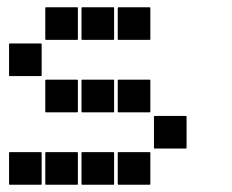

<svg xmlns="http://www.w3.org/2000/svg" viewBox="-20 -515 640 530"><path d="M307 -495H393Q395 -495 395 -493V-407Q395 -405 393 -405H307Q305 -405 305 -407V-493Q305 -495 307 -495ZM207 -495H293Q295 -495 295 -493V-407Q295 -405 293 -405H207Q205 -405 205 -407V-493Q205 -495 207 -495ZM107 -495H193Q195 -495 195 -493V-407Q195 -405 193 -405H107Q105 -405 105 -407V-493Q105 -495 107 -495ZM7 -395H93Q95 -395 95 -393V-307Q95 -305 93 -305H7Q5 -305 5 -307V-393Q5 -395 7 -395ZM307 -295H393Q395 -295 395 -293V-207Q395 -205 393 -205H307Q305 -205 305 -207V-293Q305 -295 307 -295ZM207 -295H293Q295 -295 295 -293V-207Q295 -205 293 -205H207Q205 -205 205 -207V-293Q205 -295 207 -295ZM107 -295H193Q195 -295 195 -293V-207Q195 -205 193 -205H107Q105 -205 105 -207V-293Q105 -295 107 -295ZM407 -195H493Q495 -195 495 -193V-107Q495 -105 493 -105H407Q405 -105 405 -107V-193Q405 -195 407 -195ZM307 -95H393Q395 -95 395 -93V-7Q395 -5 393 -5H307Q305 -5 305 -7V-93Q305 -95 307 -95ZM207 -95H293Q295 -95 295 -93V-7Q295 -5 293 -5H207Q205 -5 205 -7V-93Q205 -95 207 -95ZM107 -95H193Q195 -95 195 -93V-7Q195 -5 193 -5H107Q105 -5 105 -7V-93Q105 -95 107 -95ZM7 -95H93Q95 -95 95 -93V-7Q95 -5 93 -5H7Q5 -5 5 -7V-93Q5 -95 7 -95Z"/></svg>

Font: Pixel Panel Black
Style: Regular
Weight: 900
Monospace: yes
Designer: Óliver Lalan
Foundry: Óliver Lalan
Version: Version 1.000; ttfautohint (v1.8.4.7-5d5b-dirty);gftools[0.9